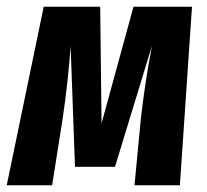

<svg xmlns="http://www.w3.org/2000/svg" viewBox="-33 -551 616 571"><path d="M502 0H367L386 -199Q392 -251 399.5 -301.5Q407 -352 419 -415L309 -55H190L177 -414Q170 -312 153 -196L122 0H-13L97 -531H265L269 -184L364 -531H538Z"/></svg>

Font: Fira Sans Extra Condensed
Style: Bold Italic
Weight: 700
Width: 3
Italic angle: -8°
Designer: Carrois Corporate & Edenspiekermann AG
Foundry: Carrois Corporate GbR & Edenspiekermann AG
Version: Version 4.203